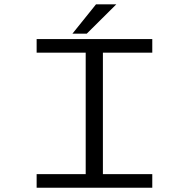

<svg xmlns="http://www.w3.org/2000/svg" viewBox="-20 -884 890 904"><path d="M321 -725.5 432 -863.5H527.5L388.5 -725.5ZM697 -636H464.5V-64H697V0H152.5V-64H383.5V-636H152.5V-700H697Z"/></svg>

Font: League Mono Wide Light
Style: Regular
Weight: 300
Width: 8
Designer: Tyler Finck
Foundry: The League of Moveable Type / Tyler Finck
Version: Version 2.210